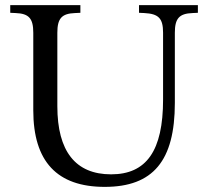

<svg xmlns="http://www.w3.org/2000/svg" viewBox="-20 -720 813 750"><path d="M389 10C578 10 663 -92 663 -318V-592C663 -648 680 -667 732 -669L753 -670V-700H523V-670L544 -669C600 -666 617 -648 617 -592V-331C617 -131 552 -39 414 -39C275 -39 204 -129 204 -305V-592C204 -648 221 -667 273 -669L294 -670V-700H20V-670L41 -669C93 -667 110 -648 110 -592V-289C110 -89 203 10 389 10Z"/></svg>

Font: Hedvig Letters Serif 24pt
Style: Regular
Weight: 400
Designer: Alexander Örn & Tor Weibull
Foundry: Kanon Foundry
Version: Version 1.000